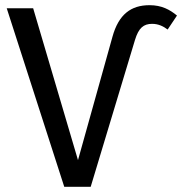

<svg xmlns="http://www.w3.org/2000/svg" viewBox="-20 -721 703 741"><path d="M228 0H330L501 -567C515 -613 534 -629 567 -629C592 -629 611 -619 627 -607L663 -661C635 -684 604 -701 557 -701C486 -701 438 -666 414 -579L281 -103L108 -689H6Z"/></svg>

Font: FiraGO Unicode
Style: Regular
Weight: 400
Designer: bBox Type
Foundry: bBox Type GmbH
Version: Version 1.001;PS 001.001;hotconv 1.0.88;makeotf.lib2.5.64775